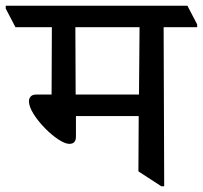

<svg xmlns="http://www.w3.org/2000/svg" viewBox="-48 -640 708 670"><path d="M78 -310H132L133 -545H6L-28 -610V-620H606L640 -555V-545H523L525 10H515L435 -42L436 -235H217V-163Q217 -138 194 -138Q179 -138 155.5 -153.5Q132 -169 108.5 -193Q85 -217 69 -242.5Q53 -268 53 -287Q53 -296 59 -303Q65 -310 78 -310ZM439 -545H215L216 -310H437Z"/></svg>

Font: Tiro Devanagari Hindi
Style: Regular
Weight: 400
Designer: Devanagari: John Hudson & Fiona Ross. Latin: John Hudson.
Foundry: Tiro Typeworks Ltd.
Version: Version 1.52